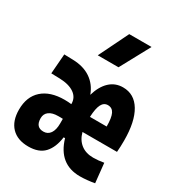

<svg xmlns="http://www.w3.org/2000/svg" viewBox="-189 -915 965 1045"><g transform="rotate(30 293.0 -392.5)"><path d="M146 9.8Q77.1 9.8 39.6 -29.3Q2 -68.4 2 -139.6Q2 -220.7 51.5 -265.1Q101.1 -309.6 190.9 -309.6Q213.4 -309.6 233.9 -307.1V-309.1Q233.9 -348.6 201.2 -371.6Q168.5 -394.5 109.9 -396.5L55.7 -397.9L65.4 -522.5L119.6 -521Q187 -519.5 232.4 -488.8Q277.8 -458 297.9 -402.8Q315.4 -462.9 349.9 -495.1Q384.3 -527.3 433.1 -527.3Q504.4 -527.3 543.2 -462.4Q582 -397.5 582 -279.3Q582 -261.2 581.3 -241.9Q580.6 -222.7 579.1 -206.5H362.3Q374 -162.1 404.8 -138.2Q435.5 -114.3 481.9 -114.3Q514.2 -114.3 548.8 -120.6L561.5 1Q540.5 4.9 516.4 7.3Q492.2 9.8 470.2 9.8Q337.9 9.8 296.9 -129.9H288.1Q279.3 -63 245.6 -26.6Q211.9 9.8 146 9.8ZM409.7 -402.3Q384.8 -402.3 371.8 -377.4Q358.9 -352.5 356.4 -297.9H461.4Q461.4 -353 449.2 -377.7Q437 -402.3 409.7 -402.3ZM127.4 -157.7Q127.4 -101.6 176.3 -101.6Q203.6 -101.6 218.8 -123.5Q233.9 -145.5 233.9 -185.5V-214.8Q227.1 -215.3 220 -215.3Q212.9 -215.3 205.1 -215.3Q168 -215.3 147.7 -200.2Q127.4 -185.1 127.4 -157.7ZM225.6 -609.4 316.4 -794.9H456.5L356 -609.4Z"/></g></svg>

Font: Caskaydia Cove
Style: Bold
Weight: 700
Monospace: yes
Designer: Aaron Bell
Foundry: Saja Typeworks
Version: Version 4.300; ttfautohint (v1.8.3)